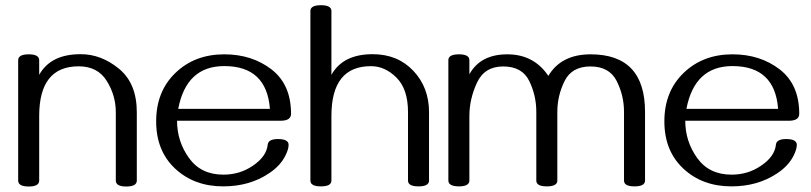

<svg xmlns="http://www.w3.org/2000/svg" viewBox="-20 -694 3071 727"><path d="M458 12.2Q418.5 12.2 418.5 -10.3V-269Q418.5 -333 384 -387.9Q349.6 -442.9 277.8 -442.9Q128.4 -442.9 128.4 -254.9V-10.3Q128.4 12.2 88.9 12.2Q48.8 12.2 48.8 -10.3V-465.8Q48.8 -488.3 88.9 -488.3Q128.4 -488.3 128.4 -465.8V-410.6Q171.9 -488.8 284.7 -488.8Q362.8 -489.3 430.4 -433.8Q498 -378.4 498 -269V-10.3Q498 12.2 458 12.2Z M825.2 11.7Q715.3 11.7 643.3 -55.4Q571.3 -122.6 571.3 -234.4Q571.3 -347.7 644.3 -418Q717.3 -488.3 829.1 -488.3Q934.1 -488.3 1008.1 -431.2Q1082 -374 1082 -263.2Q1082 -236.8 1042.5 -236.8H650.4Q650.4 -158.7 695.6 -95.7Q740.7 -32.7 825.7 -32.7Q887.7 -32.7 936.5 -65.9Q989.3 -101.1 993.7 -146.5Q996.1 -167.5 1032.7 -167.5Q1072.8 -167.5 1072.8 -145.5Q1072.8 -129.9 1062 -107.4Q1042.5 -66.4 997.6 -37.1Q924.3 11.7 825.2 11.7ZM1002 -281.7Q989.7 -443.8 829.1 -443.8Q685.5 -443.8 654.8 -281.7Z M1564.5 11.7Q1524.9 11.7 1524.9 -10.3V-269.5Q1524.9 -356.4 1481.4 -399.9Q1438 -443.4 1385.3 -443.4Q1234.9 -444.3 1234.9 -254.9V-10.3Q1234.9 11.7 1195.3 11.7Q1155.3 11.7 1155.3 -10.3V-652.3Q1155.3 -674.3 1195.3 -674.3Q1234.9 -674.3 1234.9 -652.3V-410.6Q1278.3 -488.8 1391.1 -488.8Q1485.8 -488.8 1545.2 -425.8Q1604.5 -362.8 1604.5 -269.5V-10.3Q1604.5 11.7 1564.5 11.7Z M2382.3 11.7Q2342.8 11.7 2342.8 -10.3V-270.5Q2342.8 -332.5 2314.9 -387.5Q2287.1 -442.4 2215.8 -442.4Q2145 -442.4 2117.7 -387Q2090.3 -331.5 2090.3 -270.5V-10.3Q2090.3 11.7 2050.3 11.7Q2010.7 11.7 2010.7 -10.3V-270.5Q2010.7 -332.5 1983.9 -387.5Q1957 -442.4 1885.3 -442.4Q1814.5 -442.4 1785.9 -380.6Q1757.3 -318.8 1757.3 -254.9V-10.7Q1757.3 11.7 1717.8 11.7Q1677.7 11.7 1677.7 -10.7V-466.3Q1677.7 -488.3 1717.8 -488.3Q1757.3 -488.3 1757.3 -466.3V-412.6Q1798.8 -488.3 1900.9 -488.3Q2001.5 -488.3 2056.2 -406.7Q2105 -488.3 2216.3 -488.3Q2422.4 -488.3 2422.4 -270.5V-10.3Q2422.4 11.7 2382.3 11.7Z M2749.5 11.7Q2639.6 11.7 2567.6 -55.4Q2495.6 -122.6 2495.6 -234.4Q2495.6 -347.7 2568.6 -418Q2641.6 -488.3 2753.4 -488.3Q2858.4 -488.3 2932.4 -431.2Q3006.3 -374 3006.3 -263.2Q3006.3 -236.8 2966.8 -236.8H2574.7Q2574.7 -158.7 2619.9 -95.7Q2665 -32.7 2750 -32.7Q2812 -32.7 2860.8 -65.9Q2913.6 -101.1 2918 -146.5Q2920.4 -167.5 2957 -167.5Q2997.1 -167.5 2997.1 -145.5Q2997.1 -129.9 2986.3 -107.4Q2966.8 -66.4 2921.9 -37.1Q2848.6 11.7 2749.5 11.7ZM2926.3 -281.7Q2914.1 -443.8 2753.4 -443.8Q2609.9 -443.8 2579.1 -281.7Z"/></svg>

Font: Gayathri
Style: Regular
Weight: 400
Designer: Binoy Dominic <binoy.domenic@gmail.com>
Foundry: SMC
Version: Version 1.000